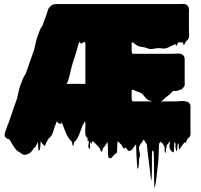

<svg xmlns="http://www.w3.org/2000/svg" viewBox="-20 -721 1045 996"><path d="M968 -47Q968 -42 968.5 -36.5Q969 -31 968 -25Q968 -20 967 -18Q964 -9 953 -2Q952 0 951.5 2.5Q951 5 949 7Q948 11 945 15Q944 16 943.5 19Q943 22 941 21Q939 19 939 16Q936 19 933.5 22Q931 25 929 28Q926 32 923 36Q920 40 917 45Q916 47 913 50Q912 51 911 54Q910 57 909 56Q908 48 907.5 39Q907 30 906 23Q902 25 902 25Q900 34 900 44Q900 54 897 63Q896 65 894.5 61.5Q893 58 893 57Q888 37 890.5 31Q893 25 885 16Q883 29 883 42.5Q883 56 881 69Q881 70 879.5 69.5Q878 69 877 68Q875 68 873 66Q870 64 866 59Q862 54 861 51Q857 34 860.5 25Q864 16 861 12Q859 14 859 15Q856 19 853 23.5Q850 28 845 31Q844 37 843.5 43Q843 49 841 55Q840 59 839.5 67.5Q839 76 837 72Q833 64 834 55.5Q835 47 833 39Q832 37 831 36Q830 35 829 34L826 26L818 18Q817 18 815.5 17Q814 16 815 16L813 14Q812 15 808.5 20Q805 25 805 25Q804 47 803.5 69.5Q803 92 801 115L793 188Q792 199 790 214.5Q788 230 785 241Q784 245 782.5 251.5Q781 258 781 254Q780 243 779.5 216.5Q779 190 779 159.5Q779 129 778.5 102.5Q778 76 777 65Q777 65 773 63Q769 59 769 60Q768 71 768 92.5Q768 114 768 138Q768 162 767.5 183.5Q767 205 765 216Q765 222 763.5 210Q762 198 761 192L758 164Q755 141 751.5 112.5Q748 84 745 62Q744 53 743.5 44Q743 35 741 25Q740 25 738 23Q736 21 734.5 18Q733 15 731 12Q731 12 731 11.5Q731 11 730 10Q730 9 729.5 9Q729 9 729 8Q728 7 728 5Q728 3 727 2Q726 3 725 5Q724 7 722 7Q721 7 721 7.5Q721 8 721 8Q720 11 718 14.5Q716 18 713 21L712 22Q700 37 701 49Q702 61 705 73Q708 85 702 100Q701 113 700.5 125Q700 137 698 150Q697 151 695.5 153Q694 155 693 154Q692 146 690.5 127Q689 108 688 86Q687 64 686.5 47.5Q686 31 686 29Q683 30 681 33Q679 36 677 38Q674 42 671.5 46Q669 50 666 54Q665 55 662.5 57Q660 59 657 60Q655 61 651.5 62Q648 63 646 61Q642 58 639.5 54Q637 50 634 47Q634 47 632 45Q631 45 631 44.5Q631 44 630 44Q629 44 628.5 46Q628 48 626 49Q622 51 618.5 45.5Q615 40 614 38L611 31Q608 28 604.5 25Q601 22 598 18L593 13Q592 14 591 13.5Q590 13 590 14Q588 28 588 43Q588 58 586 72L578 77Q573 81 569.5 85Q566 89 562 94Q560 96 557 98.5Q554 101 550 100Q549 100 545.5 98Q542 96 542 95Q540 76 540 56.5Q540 37 538 18Q538 19 536 17L530 28Q529 29 526 33.5Q523 38 520 42L519 43Q518 44 517 45Q516 46 514 47Q513 51 512.5 54.5Q512 58 510 62Q508 67 506 66Q504 66 502 60Q501 58 500.5 55.5Q500 53 498 50Q497 47 493 43Q490 40 487 36Q484 32 480 29L469 18Q467 16 465 14.5Q463 13 461 12Q460 12 459 13Q458 14 456 15Q456 17 456 20Q456 23 454 25Q453 26 452 23.5Q451 21 450 20Q447 17 447 16Q446 22 447 32Q448 42 447.5 48Q447 54 443 50Q436 41 439 28.5Q442 16 440 6Q439 4 438.5 9Q438 14 436 13Q434 8 434.5 3Q435 -2 433 -6Q432 -7 431 -8.5Q430 -10 428 -11Q428 -11 428 -11.5Q428 -12 427 -12Q425 -15 423 -23V-28Q422 -30 422 -36V-49Q423 -56 423 -62Q423 -68 423 -75Q423 -83 423.5 -83Q424 -83 419 -91Q418 -90 417.5 -87.5Q417 -85 415 -83Q414 -81 413.5 -78Q413 -75 411 -76L408 -70Q406 -66 406 -65Q400 -50 395 -34.5Q390 -19 382 -5Q380 -1 377 2Q376 6 373 9Q372 9 372 9.5Q372 10 371 10Q370 13 365 15Q363 20 363 25Q363 30 360 35Q359 37 356 31Q355 27 354.5 22Q354 17 352 13L348 9Q347 8 346.5 8Q346 8 345 7Q343 4 340 0.5Q337 -3 335 -7L329 -17Q321 -31 316 -46Q311 -61 305 -75Q303 -81 301 -84Q301 -85 300.5 -85.5Q300 -86 300 -87Q297 -83 298 -80.5Q299 -78 294 -79Q290 -79 286 -81Q283 -81 281.5 -83.5Q280 -86 278 -87Q277 -88 276.5 -89.5Q276 -91 274 -91L271 -83Q270 -80 269 -77Q268 -74 267 -71Q265 -65 263 -62Q261 -54 258 -45Q255 -36 252 -28Q251 -25 250 -22.5Q249 -20 247 -18Q246 -16 243 -13Q241 -10 238 -7.5Q235 -5 232 -2L223 13Q222 14 221.5 16.5Q221 19 219 21Q218 22 218 23Q218 24 217 26Q217 28 215 32Q212 37 212 37L206 29Q206 30 204 30Q202 31 201.5 27.5Q201 24 199 23Q198 20 195.5 17.5Q193 15 191 12Q190 23 189.5 34.5Q189 46 187 57Q187 58 183 58Q180 61 180 59Q178 48 178 36.5Q178 25 176 15Q173 25 169 31Q169 32 168.5 32Q168 32 168 32Q167 36 164.5 39Q162 42 160 45Q159 46 158 46.5Q157 47 155 48Q152 53 148.5 58.5Q145 64 140 69Q134 74 123.5 78.5Q113 83 105 82Q98 81 92 76.5Q86 72 81 68Q80 67 79 66.5Q78 66 76 65Q78 66 78.5 67Q79 68 73 64Q66 60 60.5 52Q55 44 50 37Q46 32 43 26Q40 20 36 14Q35 12 34 10Q33 8 31 7Q30 5 29 3Q28 1 26 0H21Q20 -1 19 -1Q18 -1 17 -2Q13 -4 10 -7L8 -9Q4 -13 4 -22Q4 -25 5 -28Q5 -30 5.5 -31.5Q6 -33 6 -34L9 -42Q12 -49 14.5 -56.5Q17 -64 19 -71Q21 -74 22 -77Q23 -80 24 -82Q35 -114 46 -146Q57 -178 68 -209Q73 -232 79 -256.5Q85 -281 92 -294Q95 -302 98 -310.5Q101 -319 108 -330Q109 -333 113 -337Q124 -369 135 -400.5Q146 -432 157 -463Q157 -465 158 -467Q163 -490 168 -510.5Q173 -531 179 -543Q184 -559 189.5 -570.5Q195 -582 200 -587L206 -604Q211 -618 216 -631Q221 -644 225 -657L228 -667Q231 -678 242 -689Q253 -700 274 -700H905Q912 -700 920 -700.5Q928 -701 935 -700Q940 -700 943 -698.5Q946 -697 949 -695Q951 -694 952.5 -692.5Q954 -691 955 -689Q957 -687 959 -681Q960 -679 960 -673Q961 -668 960.5 -662.5Q960 -657 960 -652V-568Q960 -558 961 -547.5Q962 -537 960 -527Q960 -529 959 -525.5Q958 -522 959 -523Q958 -522 957.5 -521Q957 -520 956 -518Q953 -512 947 -509Q946 -507 944.5 -505Q943 -503 941 -500Q940 -499 939 -495.5Q938 -492 936 -490Q934 -487 933 -488Q931 -487 931 -492Q930 -494 930 -496.5Q930 -499 929 -501Q928 -502 927 -501Q926 -500 925 -500H921Q916 -500 914 -501Q911 -501 909 -502Q906 -502 904 -501L901 -493Q899 -489 897 -487Q896 -486 895.5 -484Q895 -482 893 -483Q891 -485 891.5 -488Q892 -491 890 -493Q889 -494 888 -492.5Q887 -491 886 -490L878 -487Q868 -483 858 -477.5Q848 -472 838 -470Q828 -468 819 -470Q810 -472 801 -471Q790 -471 779.5 -468.5Q769 -466 758 -467Q751 -468 744.5 -470.5Q738 -473 731 -475Q721 -477 710.5 -478.5Q700 -480 691 -485Q686 -488 681 -492Q676 -496 671 -500L663 -501V-454L667 -442H875Q886 -442 900 -443Q914 -444 924 -439Q926 -438 928 -436Q930 -435 931 -434Q932 -433 933 -431Q935 -429 937 -423Q938 -421 938 -415V-294Q938 -290 938.5 -286.5Q939 -283 938 -280Q937 -274 934 -270.5Q931 -267 927 -263Q926 -262 925.5 -260Q925 -258 923 -257Q922 -256 921.5 -257Q921 -258 919 -258Q917 -257 915 -256Q913 -255 911 -254Q901 -249 891 -249Q889 -249 885 -249.5Q881 -250 879 -249Q875 -248 871 -243Q867 -238 864 -235Q858 -229 851 -224Q844 -219 838 -214Q833 -209 827 -203.5Q821 -198 814 -195H893Q903 -195 915 -196.5Q927 -198 938 -196Q940 -195 942.5 -195Q945 -195 946 -194Q948 -194 950 -193.5Q952 -193 954 -192Q956 -191 959 -189Q962 -187 963 -184Q967 -180 967.5 -174.5Q968 -169 968 -163ZM399 -496Q394 -499 395.5 -501.5Q397 -504 398 -504.5Q399 -505 390 -501L389 -497Q385 -485 383 -479Q383 -478 382.5 -476Q382 -474 381 -471Q380 -465 378 -459.5Q376 -454 374 -447L353 -380Q346 -351 339.5 -324Q333 -297 325 -286H423V-493L419 -505Q415 -503 415 -503Q412 -501 408 -498Q404 -495 399 -496ZM667 -195H770Q763 -197 756 -199.5Q749 -202 743 -206Q733 -215 725 -226Q717 -237 703 -242Q686 -248 671 -255L663 -254V-207Z"/></svg>

Font: Rubik Wet Paint
Style: Regular
Weight: 400
Designer: Hubert and Fischer, NaN
Foundry: Hubert and Fischer, NaN
Version: Version 2.200